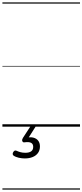

<svg xmlns="http://www.w3.org/2000/svg" viewBox="-20 -1053 685 1596"><path d="M186 264Q163 264 137 258.5Q111 253 92 240Q85 234 85.5 225.5Q86 217 91 210Q97 201 103 199Q109 197 117 200Q132 207 150 212Q168 217 191 217Q222 217 239 205Q256 193 256 168Q256 143 238 134Q220 125 184 130Q176 131 172 128.5Q168 126 166 121Q163 114 164 108.5Q165 103 170 94L234 -4H278L207 108L192 94Q230 84 257 91Q284 98 298 117Q312 136 312 164Q312 195 296.5 217.5Q281 240 252.5 252Q224 264 186 264ZM0 513H645V523H0ZM0 -20H645V0H0ZM0 -505H645V-500H0ZM0 -1033H645V-1023H0Z"/></svg>

Font: Playwrite IN Guides
Style: Regular
Weight: 400
Designer: Veronika Burian, José Scaglione
Foundry: TypeTogether
Version: Version 1.003